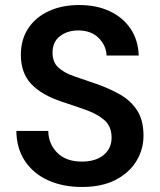

<svg xmlns="http://www.w3.org/2000/svg" viewBox="-20 -732 637 764"><path d="M306 12Q230 12 171.5 -14.5Q113 -41 79.5 -91Q46 -141 45 -211H172Q173 -159 208 -124Q243 -89 306 -89Q360 -89 392 -115Q424 -141 424 -184Q424 -228 397 -252.5Q370 -277 326 -293Q282 -309 230 -326Q147 -353 105 -397Q63 -441 63 -514Q63 -574 92 -618.5Q121 -663 173.5 -687.5Q226 -712 295 -712Q365 -712 417.5 -687Q470 -662 500 -617Q530 -572 532 -511H404Q403 -549 374 -579.5Q345 -610 293 -611Q248 -611 218.5 -588Q189 -565 189 -523Q189 -485 211.5 -464Q234 -443 273.5 -429Q313 -415 364 -398Q415 -380 457.5 -356Q500 -332 525.5 -293Q551 -254 551 -192Q551 -138 523 -91.5Q495 -45 440.5 -16.5Q386 12 306 12Z"/></svg>

Font: DM Sans SemiBold
Style: Regular
Weight: 600
Designer: Colophon Foundry, Jonny Pinhorn
Foundry: Colophon Foundry
Version: Version 4.004; ttfautohint (v1.8.4.7-5d5b)